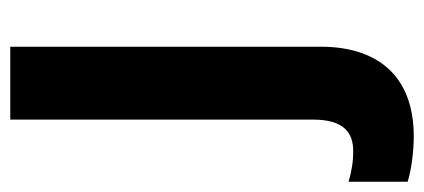

<svg xmlns="http://www.w3.org/2000/svg" viewBox="-297 -340 826 374"><g transform="rotate(-90 116.0 -153.0)"><path d="M37 240C160 240 212 164 212 59V-546H70V44C70 103 45 122 9 122C-13 122 -30 119 -51 113V228C-30 235 8 240 37 240Z"/></g></svg>

Font: Noto Sans Arabic UI SmCn
Style: Bold
Weight: 700
Width: 4
Designer: Monotype Design Team, Nadine Chahine and Nizar Qandah
Foundry: Monotype Imaging Inc.
Version: Version 2.010